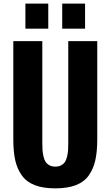

<svg xmlns="http://www.w3.org/2000/svg" viewBox="-20 -1039 616 1070"><path d="M326.7 -879.4V-1019H454.1V-879.4ZM121.6 -879.4V-1019H249V-879.4ZM288.1 10.7Q220.2 10.7 174.1 -7.1Q127.9 -24.9 101.8 -61.3Q75.7 -97.7 64.9 -145.8Q54.2 -193.8 54.2 -262.2V-809.6H215.8V-241.2Q215.8 -218.3 217 -201.9Q218.3 -185.5 222.4 -167Q226.6 -148.4 234.1 -137Q241.7 -125.5 255.4 -117.9Q269 -110.4 288.1 -110.4Q307.1 -110.4 321 -117.9Q335 -125.5 342.3 -137Q349.6 -148.4 354 -167Q358.4 -185.5 359.4 -201.7Q360.4 -217.8 360.4 -241.2V-809.6H522V-262.2Q522 -193.8 511.2 -145.8Q500.5 -97.7 474.6 -61.3Q448.7 -24.9 402.6 -7.1Q356.4 10.7 288.1 10.7Z"/></svg>

Font: Oswald
Style: DemiBold
Weight: 600
Designer: Vernon Adams
Foundry: Vernon Adams
Version: 3.0; ttfautohint (v0.95) -l 8 -r 50 -G 200 -x 0 -w "G" -W -c